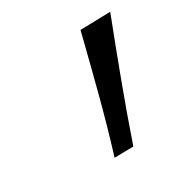

<svg xmlns="http://www.w3.org/2000/svg" viewBox="-84 -760 431 444"><g transform="rotate(-30 131.5 -538.0)"><path d="M103 -389.5Q126 -464.5 145.2 -538.5Q164.5 -612.5 182.5 -685L263 -687Q234.5 -613.5 206.8 -539.2Q179 -465 153.5 -390.5Z"/></g></svg>

Font: Heraclito Light
Style: Italic
Weight: 300
Italic angle: -12°
Designer: Kostas Bartsokas (font) & Cristiano Sobral (main changes)
Foundry: Kostas Bartsokas (font) & Cristiano Sobral (main changes)
Version: Version 1.00;July 8, 2020;FontCreator 13.0.0.2655 64-bit